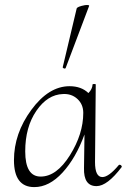

<svg xmlns="http://www.w3.org/2000/svg" viewBox="-20 -751 517 784"><path d="M248 -473Q247 -471 244 -471Q241 -471 238.5 -473Q236 -475 236 -476L293 -716Q295 -724 327 -730Q345 -732 344 -727ZM465 -77Q467 -79 470.5 -78Q474 -77 476 -74Q478 -71 477 -69Q418 9 374 9Q321 9 323 -65L325 -202Q290 -106 235.5 -46.5Q181 13 120 13Q37 13 37 -97Q37 -206 108 -302.5Q179 -399 264 -399Q312 -399 341 -371Q357 -387 358 -406Q358 -408 364.5 -408Q371 -408 371 -406L368 -89Q368 -28 398 -28Q424 -28 465 -77ZM146 -30Q211 -30 265.5 -117Q320 -204 320 -290Q320 -325 296 -347Q272 -369 237 -367Q174 -365 128.5 -298.5Q83 -232 83 -133Q83 -30 146 -30Z"/></svg>

Font: Cormorant Upright Light
Style: Regular
Weight: 300
Designer: Christian Thalmann (Catharsis Fonts)
Foundry: Catharsis Fonts
Version: Version 3.302;PS 003.302;hotconv 1.0.88;makeotf.lib2.5.64775